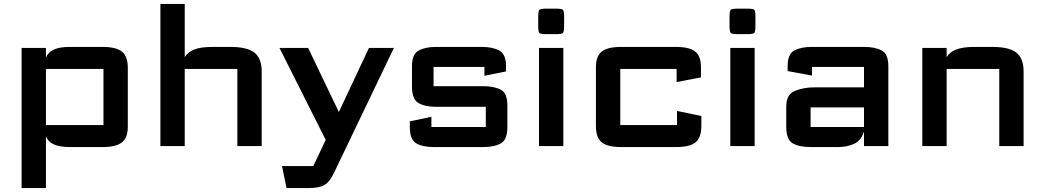

<svg xmlns="http://www.w3.org/2000/svg" viewBox="-20 -744 5317 978"><path d="M90 214V-500H214V-450Q224.5 -478 254.2 -491.5Q284 -505 334 -505H503Q572.5 -505 601.8 -480.5Q631 -456 631 -398V-97Q631 -42.5 601.2 -18.8Q571.5 5 503 5H334Q284 5 254.2 -8.5Q224.5 -22 214 -50V214ZM214 -107H507Q507 -107 507 -107Q507 -107 507 -107V-393Q507 -393 507 -393Q507 -393 507 -393H214Z M797 0V-724H921V-453Q936 -478.5 969.5 -491.8Q1003 -505 1062 -505H1154Q1239 -505 1276 -476Q1313 -447 1313 -380V0H1189V-393Q1189 -393 1189 -393Q1189 -393 1189 -393H921V0Z M1439.5 214 1416.5 102H1576Q1576 102 1576 102Q1576 102 1576 102L1639 -31.5L1403.5 -500H1549.5L1706 -173.5L1859.5 -500H1986.5L1682 135Q1671 158 1659.8 173.2Q1648.5 188.5 1633.5 197.5Q1618.5 206.5 1598.2 210.2Q1578 214 1550 214Z M2067.5 -126 2177.5 -149V-97Q2177.5 -97 2177.5 -97Q2177.5 -97 2177.5 -97H2454.5Q2454.5 -97 2454.5 -97Q2454.5 -97 2454.5 -97V-200Q2454.5 -200 2454.5 -200Q2454.5 -200 2454.5 -200H2200.5Q2143 -200 2110.8 -219.8Q2078.5 -239.5 2078.5 -303V-407Q2078.5 -468 2112.5 -486.5Q2146.5 -505 2200.5 -505H2434.5Q2489.5 -505 2523.5 -486.5Q2557.5 -468 2557.5 -407V-380L2447.5 -358V-403Q2447.5 -403 2447.5 -403Q2447.5 -403 2447.5 -403H2188.5Q2188.5 -403 2188.5 -403Q2188.5 -403 2188.5 -403V-305Q2188.5 -305 2188.5 -305Q2188.5 -305 2188.5 -305H2441.5Q2496.5 -305 2530.5 -287.2Q2564.5 -269.5 2564.5 -207V-97Q2564.5 -33.5 2532 -14.2Q2499.5 5 2441.5 5H2189.5Q2132 5 2099.8 -14.2Q2067.5 -33.5 2067.5 -97Z M2725.5 0V-500H2849.5V0ZM2721.5 -615V-656Q2721.5 -688.5 2727.5 -694.2Q2733.5 -700 2766.5 -700H2808.5Q2841.5 -700 2847.5 -694.2Q2853.5 -688.5 2853.5 -656V-615Q2853.5 -582 2847.5 -576Q2841.5 -570 2808.5 -570H2766.5Q2733.5 -570 2727.5 -576Q2721.5 -582 2721.5 -615Z M3015.5 -102V-403Q3015.5 -458 3045.2 -481.5Q3075 -505 3143.5 -505H3422.5Q3492 -505 3521.2 -481.5Q3550.5 -458 3550.5 -403V-350L3426.5 -326V-393Q3426.5 -393 3426.5 -393Q3426.5 -393 3426.5 -393H3139.5Q3139.5 -393 3139.5 -393Q3139.5 -393 3139.5 -393V-107Q3139.5 -107 3139.5 -107Q3139.5 -107 3139.5 -107H3428.5Q3428.5 -107 3428.5 -107Q3428.5 -107 3428.5 -107V-179L3552.5 -153V-102Q3552.5 -44 3523.5 -19.5Q3494.5 5 3424.5 5H3143.5Q3073.5 5 3044.5 -19.5Q3015.5 -44 3015.5 -102Z M3700 0V-500H3824V0ZM3696 -615V-656Q3696 -688.5 3702 -694.2Q3708 -700 3741 -700H3783Q3816 -700 3822 -694.2Q3828 -688.5 3828 -656V-615Q3828 -582 3822 -576Q3816 -570 3783 -570H3741Q3708 -570 3702 -576Q3696 -582 3696 -615Z M4108 5Q4050 5 4017.5 -14.2Q3985 -33.5 3985 -97V-202Q3985 -263.5 4029.2 -281.2Q4073.5 -299 4128 -299H4381V-403Q4381 -403 4381 -403Q4381 -403 4381 -403H4116Q4116 -403 4116 -403Q4116 -403 4116 -403V-359L3992 -382V-407Q3992 -469 4026 -487Q4060 -505 4115 -505H4382Q4437 -505 4471 -487Q4505 -469 4505 -407V0H4381V-75Q4368 -29 4331.8 -12Q4295.5 5 4250 5ZM4109 -97Q4109 -97 4109 -97Q4109 -97 4109 -97H4381V-197H4109Q4109 -197 4109 -197Q4109 -197 4109 -197Z M4678 0V-500H4802V-453Q4817 -478.5 4850.5 -491.8Q4884 -505 4943 -505H5035Q5120 -505 5157 -476Q5194 -447 5194 -380V0H5070V-393Q5070 -393 5070 -393Q5070 -393 5070 -393H4802V0Z"/></svg>

Font: Science Gothic
Style: Regular
Weight: 400
Designer: Thomas Phinney, Vassil Kateliev, Brandon Buerkle
Foundry: Font Detective LLC
Version: Version 1.018